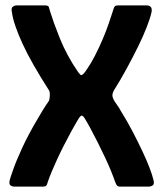

<svg xmlns="http://www.w3.org/2000/svg" viewBox="-20 -693 606 713"><path d="M404 -359Q397 -347 397.5 -338Q398 -329 406 -316Q413 -305 418 -298.5Q423 -292 428 -282Q453 -242 473 -203.5Q493 -165 509 -131Q525 -97 535.5 -69.5Q546 -42 550 -24Q554 -10 547.5 -5Q541 0 531 0H425Q419 0 415.5 -3Q412 -6 407 -19Q402 -34 392.5 -57.5Q383 -81 370 -108.5Q357 -136 343 -164Q329 -192 316 -216Q303 -240 293 -256Q288 -263 284 -263.5Q280 -264 274 -256Q260 -233 245.5 -206.5Q231 -180 217.5 -153.5Q204 -127 192.5 -102Q181 -77 172 -55.5Q163 -34 158 -19Q155 -7 151.5 -3.5Q148 0 140 0H35Q24 0 18.5 -5Q13 -10 16 -24Q18 -32 29 -63.5Q40 -95 62.5 -144Q85 -193 120 -252Q128 -266 139 -284Q150 -302 160 -316Q164 -321 165 -337Q166 -353 161 -359Q129 -409 104.5 -452Q80 -495 63.5 -531Q47 -567 37 -596.5Q27 -626 24 -649Q21 -663 27.5 -668Q34 -673 43 -673H146Q155 -673 158.5 -670.5Q162 -668 163 -661Q163 -661 167.5 -646Q172 -631 181 -606Q190 -581 202.5 -550Q215 -519 232 -487.5Q249 -456 269 -427Q271 -425 272 -423Q273 -421 277 -417Q280 -413 283.5 -414.5Q287 -416 289 -418Q292 -422 292.5 -422Q293 -422 296 -426Q316 -454 332.5 -486Q349 -518 362 -549Q375 -580 383.5 -605Q392 -630 397 -645.5Q402 -661 402 -661Q404 -668 407.5 -670.5Q411 -673 419 -673H525Q533 -673 539 -668Q545 -663 543 -649Q538 -626 525 -592.5Q512 -559 492.5 -519.5Q473 -480 450.5 -438.5Q428 -397 404 -359Z"/></svg>

Font: Glory Thin
Style: Bold
Weight: 700
Version: Version 1.011